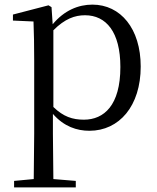

<svg xmlns="http://www.w3.org/2000/svg" viewBox="-20 -551 678 831"><path d="M367 15C496 15 589 -92 589 -263C589 -427 502 -531 380 -531C319 -531 258 -506 208 -446L203 -520L190 -528L36 -488V-462L125 -458C127 -408 128 -355 128 -287V27L126 224L41 232V260H308V232L211 224L209 27V-58C257 -3 313 15 367 15ZM211 -420C261 -470 304 -485 348 -485C439 -485 501 -413 501 -261C501 -95 430 -33 343 -33C294 -33 254 -46 211 -88Z"/></svg>

Font: Noto Serif CJK TC
Style: Regular
Weight: 400
Designer: Ryoko NISHIZUKA 西塚涼子 (kana & ideographs); Frank Grießhammer (Latin, Greek & Cyrillic); Wenlong ZHANG 张文龙 (bopomofo); San
Foundry: Adobe
Version: Version 2.001;hotconv 1.1.0;makeotfexe 2.6.0